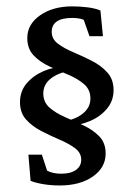

<svg xmlns="http://www.w3.org/2000/svg" viewBox="-20 -565 411 591"><path d="M191.9 -177.7 180.7 -192.4Q214.4 -198.2 236.3 -216.6Q258.3 -234.9 258.3 -261.7Q258.3 -289.1 238.8 -305.9Q219.2 -322.8 190.2 -335Q161.1 -347.2 132.1 -360.6Q103 -374 83.5 -394.5Q64 -415 64 -448.2Q64 -490.2 103.3 -517.8Q142.6 -545.4 202.6 -545.4Q225.1 -545.4 249 -542.5Q272.9 -539.6 289.1 -532.7L296.9 -453.6H255.4L237.8 -503.9Q230.5 -507.3 220.9 -508.5Q211.4 -509.8 202.6 -509.8Q139.2 -509.8 139.2 -466.8Q139.2 -444.8 158.4 -430.4Q177.7 -416 206.1 -404.1Q234.4 -392.1 262.7 -377.7Q291 -363.3 310.3 -342Q329.6 -320.8 329.6 -287.6Q329.6 -254.9 309.3 -230.5Q289.1 -206.1 257.3 -192.6Q225.6 -179.2 191.9 -177.7ZM163.6 5.9Q138.2 5.9 114 2Q89.8 -2 74.2 -8.3L67.4 -88.9H108.9L125 -39.6Q142.6 -30.3 168.5 -30.3Q197.8 -30.3 213.9 -42Q230 -53.7 230 -73.2Q230 -94.7 210.9 -108.9Q191.9 -123 163.8 -135Q135.7 -147 107.7 -161.4Q79.6 -175.8 60.5 -196.8Q41.5 -217.8 41.5 -250.5Q41.5 -284.2 62 -308.3Q82.5 -332.5 114.5 -346.2Q146.5 -359.9 180.7 -360.8L191.9 -346.2Q157.7 -340.3 135.5 -322.5Q113.3 -304.7 113.3 -277.3Q113.3 -250.5 132.6 -233.6Q151.9 -216.8 180.7 -204.3Q209.5 -191.9 238 -178.5Q266.6 -165 285.9 -145Q305.2 -125 305.2 -92.3Q305.2 -49.3 265.9 -21.7Q226.6 5.9 163.6 5.9Z"/></svg>

Font: Lateef
Style: Regular
Weight: 400
Designer: SIL International
Foundry: SIL International
Version: Version 4.200